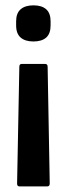

<svg xmlns="http://www.w3.org/2000/svg" viewBox="-20 -517 236 701"><path d="M58.9 -283.5H145.2Q153.9 -283.5 153.9 -273.1L161.6 152.6Q161.6 163.5 152.7 163.5H50.8Q42.4 163.5 42.4 153.2L50.6 -273.1Q50.6 -283.5 58.9 -283.5ZM102 -497.5Q132.6 -497.5 148.7 -483.1Q164.7 -468.8 164.7 -439.4V-424Q164.7 -394.2 148.7 -379.9Q132.6 -365.6 102 -365.6Q71.9 -365.6 55.4 -379.9Q38.9 -394.2 38.9 -424V-439.4Q38.9 -468.8 55.4 -483.1Q71.9 -497.5 102 -497.5Z"/></svg>

Font: Sofia Sans Extra Condensed
Style: Regular
Weight: 400
Designer: Botio Nikoltchev, Ani Petrova
Foundry: lettersoup
Version: Version 4.101